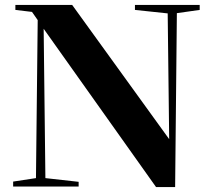

<svg xmlns="http://www.w3.org/2000/svg" viewBox="-20 -760 865 774"><path d="M785 -740V-720L693 -707L686 -6H609L156 -644L163 -42L297 -27V-8H33V-28L125 -42L132 -679L109 -712L42 -720V-740H271L662 -199L656 -706L524 -720V-740Z"/></svg>

Font: XinYuGongZhangJiaSongA
Style: Regular
Weight: 900
Designer: XinYuGong
Foundry: Adobe Systems Incorporated
Version: Version 1.00